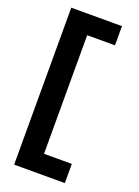

<svg xmlns="http://www.w3.org/2000/svg" viewBox="-193 -932 889 1224"><g transform="rotate(20 252.0 -319.5)"><path d="M412 212.6H68V-852.2H412V-722H223.4V82.4H412Z"/></g></svg>

Font: Be Vietnam Pro Variable Thin
Style: Regular
Weight: 100
Designer: Lam Bao, Tony Le, Vietanh Nguyen
Foundry: Yellow Type Foundry
Version: Version 1.002